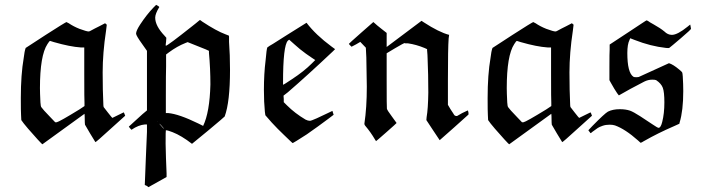

<svg xmlns="http://www.w3.org/2000/svg" viewBox="-20 -561 2911 793"><path d="M86 -363Q97 -370 114.5 -381.5Q132 -393 169 -417Q206 -441 230.5 -456Q255 -471 255 -470L256 -469Q258 -468 260 -467Q262 -466 264 -465Q283 -452 308 -442Q338 -431 346 -431Q350 -431 358 -436Q360 -437 372 -443.5Q384 -450 391 -453L414 -465Q418 -461 421 -459L418 -434Q404 -342 404 -262Q404 -189 407 -126L408 -119L425 -97Q443 -74 444 -74L491 -97Q492 -97 497 -83L436 -28Q377 26 374 26Q364 10 352 -10L331 -46Q330 -54 330 -69Q330 -84 329 -91L242 -28L155 35Q154 35 135.5 15Q117 -5 96 -29.5Q75 -54 68 -65L67 -86Q66 -100 66 -156Q66 -253 78 -322Q81 -349 86 -363ZM203 -387 187 -392Q184 -392 176 -379Q145 -332 145 -197Q145 -178 147 -138Q148 -121 151 -118Q156 -110 187 -78L208 -56H214Q225 -58 308 -109L329 -123V-136Q328 -143 328 -257V-365H314Q269 -368 203 -387Z M523 -25Q515 -33 512 -38L535 -59Q576 -97 587 -105V-351L568 -378Q542 -414 542 -422Q542 -434 559 -460Q586 -501 614 -530L625 -541Q626 -541 632 -537Q638 -533 638 -532Q621 -504 621 -488Q621 -454 660 -413L667 -405L666 -390Q665 -381 664.5 -377.5Q664 -374 665 -372Q672 -372 774 -453Q781 -458 788.5 -464.5Q796 -471 800 -474L805 -478Q807 -479 815 -472Q874 -433 912 -419L925 -414L926 -410Q926 -407 926 -400.5Q926 -394 926 -388Q930 -335 930 -272Q930 -140 908 -80Q907 -78 840 -22L773 33Q729 -1 693 -15Q673 -23 665 -23Q664 -23 664 32Q665 89 668 155V170L593 212Q587 206 578 203Q579 177 582.5 89.5Q586 2 587 -16V-47H579Q552 -45 523 -25ZM819 -41Q846 -97 849 -212Q849 -278 843 -343V-351L830 -357Q818 -362 770 -381L755 -387L745 -383Q712 -370 678 -345L666 -336V-287Q665 -260 665 -166V-94H675Q719 -90 799 -51ZM636 -53 629 -60Q630 -58 632 -57ZM658 -29Q641 -50 638 -50Q655 -29 658 -29Z M1353 -103Q1353 -101 1355.5 -94.5Q1358 -88 1358 -87L1337 -71Q1293 -38 1247 -6Q1191 30 1189 30Q1188 30 1177.5 20Q1167 10 1152 -4.5Q1137 -19 1127 -29Q1103 -53 1076 -85L1074 -99Q1070 -139 1070 -190Q1070 -256 1077 -312Q1081 -358 1084 -365L1094 -372Q1105 -378 1126.5 -392Q1148 -406 1166 -417L1246 -467Q1284 -417 1349 -369L1364 -358L1355 -349Q1249 -249 1169 -180L1151 -166L1152 -152V-139L1165 -126Q1198 -93 1242 -67Q1252 -62 1260 -62Q1265 -62 1288.5 -72.5Q1312 -83 1332 -93ZM1179 -393Q1175 -397 1174 -397Q1171 -395 1169 -393Q1149 -373 1149 -219V-211Q1152 -211 1186 -234Q1235 -266 1268 -299L1282 -313L1267 -323Q1244 -338 1219 -358Q1213 -363 1197 -377Q1181 -391 1179 -393Z M1432 -368Q1421 -378 1421 -380Q1421 -381 1473 -427L1522 -470L1530 -463Q1535 -458 1553.5 -443.5Q1572 -429 1577 -425V-367L1721 -475L1730 -469Q1793 -428 1835 -417L1833 -402Q1830 -362 1830 -231V-128L1840 -111Q1843 -106 1846.5 -101Q1850 -96 1851.5 -93.5Q1853 -91 1854.5 -88.5Q1856 -86 1857 -85Q1858 -84 1860 -83Q1862 -82 1863.5 -82Q1865 -82 1868 -82L1889 -94Q1911 -105 1912 -105Q1913 -105 1915 -95V-88L1856 -35L1796 18Q1783 -1 1768 -24L1741 -65L1742 -77Q1748 -111 1749 -178Q1749 -254 1746 -321Q1746 -326 1745.5 -334Q1745 -342 1744.5 -347Q1744 -352 1744 -353V-358L1733 -363Q1699 -377 1665 -382Q1661 -382 1655 -382L1650 -383Q1648 -383 1612 -362L1577 -341V-229Q1577 -115 1578 -112Q1579 -106 1598.5 -80Q1618 -54 1618 -53Q1618 -52 1576 -15Q1534 22 1533 22L1532 20Q1531 19 1530 17.5Q1529 16 1528 14Q1511 -15 1489 -41Q1485 -45 1485 -50Q1495 -116 1495 -203Q1495 -222 1494 -265Q1493 -308 1493 -324L1491 -364Q1475 -380 1468 -388L1451 -378Q1433 -368 1432 -368Z M2014 -363Q2025 -370 2042.5 -381.5Q2060 -393 2097 -417Q2134 -441 2158.5 -456Q2183 -471 2183 -470L2184 -469Q2186 -468 2188 -467Q2190 -466 2192 -465Q2211 -452 2236 -442Q2266 -431 2274 -431Q2278 -431 2286 -436Q2288 -437 2300 -443.5Q2312 -450 2319 -453L2342 -465Q2346 -461 2349 -459L2346 -434Q2332 -342 2332 -262Q2332 -189 2335 -126L2336 -119L2353 -97Q2371 -74 2372 -74L2419 -97Q2420 -97 2425 -83L2364 -28Q2305 26 2302 26Q2292 10 2280 -10L2259 -46Q2258 -54 2258 -69Q2258 -84 2257 -91L2170 -28L2083 35Q2082 35 2063.5 15Q2045 -5 2024 -29.5Q2003 -54 1996 -65L1995 -86Q1994 -100 1994 -156Q1994 -253 2006 -322Q2009 -349 2014 -363ZM2131 -387 2115 -392Q2112 -392 2104 -379Q2073 -332 2073 -197Q2073 -178 2075 -138Q2076 -121 2079 -118Q2084 -110 2115 -78L2136 -56H2142Q2153 -58 2236 -109L2257 -123V-136Q2256 -143 2256 -257V-365H2242Q2197 -368 2131 -387Z M2419 -11Q2416 -14 2410 -23L2427 -41Q2477 -92 2491 -100Q2511 -110 2540 -110Q2564 -110 2582 -104Q2596 -99 2624 -81Q2652 -63 2674 -48Q2696 -33 2700 -33Q2709 -33 2715 -57Q2724 -92 2724 -138Q2724 -181 2717.5 -198.5Q2711 -216 2690 -230Q2685 -232 2674 -232Q2657 -232 2641 -224Q2636 -222 2584 -194L2536 -167L2529 -176Q2518 -192 2503 -219L2497 -230V-284Q2497 -346 2498 -357V-377L2574 -427Q2609 -450 2630 -464Q2651 -478 2651 -477L2653 -476Q2655 -475 2657 -474Q2660 -471 2680 -460Q2707 -445 2724 -431Q2738 -417 2755 -417Q2778 -417 2820 -451Q2825 -455 2828 -457.5Q2831 -460 2831 -459Q2834 -443 2834 -442Q2834 -439 2792.5 -403.5Q2751 -368 2744 -363Q2742 -362 2731 -363Q2667 -370 2601 -396Q2584 -403 2583 -403Q2582 -400 2580 -396Q2571 -378 2571 -342Q2571 -261 2596 -244Q2599 -242 2609 -242L2618 -243Q2702 -281 2743 -300Q2760 -295 2785 -274Q2796 -265 2797.5 -262Q2799 -259 2800 -245Q2802 -213 2802 -185Q2802 -104 2787 -55L2786 -50L2764 -40Q2697 -11 2641 21Q2639 22 2636.5 23.5Q2634 25 2632.5 26Q2631 27 2629.5 27.5Q2628 28 2627 28L2626 29Q2621 25 2615 19Q2562 -28 2520 -43Q2511 -46 2498 -46Q2482 -46 2469 -41.5Q2456 -37 2449 -32.5Q2442 -28 2426 -16Q2421 -11 2419 -11Z"/></svg>

Font: KaTeX_Fraktur
Style: Regular
Weight: 400
Version: Version 1.1; ttfautohint (v1.3)